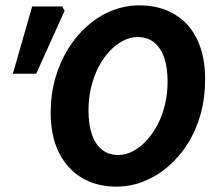

<svg xmlns="http://www.w3.org/2000/svg" viewBox="-20 -684 812 716"><path d="M414 12Q340 12 285 -21Q230 -54 199.5 -115.5Q169 -177 169 -264Q169 -333 186.5 -393.5Q204 -454 235 -503.5Q266 -553 307.5 -589Q349 -625 398 -644.5Q447 -664 500 -664Q575 -664 630.5 -631Q686 -598 715.5 -536.5Q745 -475 745 -388Q745 -319 728 -258Q711 -197 679.5 -147.5Q648 -98 606.5 -62.5Q565 -27 516 -7.5Q467 12 414 12ZM421 -106Q449 -106 475.5 -120Q502 -134 525.5 -159Q549 -184 567 -218Q585 -252 595 -293Q605 -334 605 -379Q605 -431 592.5 -468Q580 -505 555 -525.5Q530 -546 493 -546Q466 -546 439 -532Q412 -518 388.5 -493Q365 -468 347.5 -434Q330 -400 320 -359Q310 -318 310 -273Q310 -221 322.5 -183.5Q335 -146 360 -126Q385 -106 421 -106ZM28 -409 100 -660H212L221 -644L115 -409Z"/></svg>

Font: Source Sans 3
Style: Bold Italic
Weight: 700
Italic angle: -11°
Designer: Paul D. Hunt
Foundry: Adobe
Version: Version 3.052;hotconv 1.1.0;makeotfexe 2.6.0